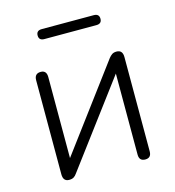

<svg xmlns="http://www.w3.org/2000/svg" viewBox="-103 -762 781 856"><g transform="rotate(-15 287.5 -334.5)"><path d="M112 6Q84 6 84 -27V-461Q84 -492 113 -492Q140 -492 140 -461V-87L427 -472Q434 -481 442 -486.5Q450 -492 463 -492Q491 -492 491 -459V-24Q491 6 463 6Q435 6 435 -24V-398L147 -13Q141 -4 133 1Q125 6 112 6ZM167 -629Q142 -629 142 -652Q142 -675 167 -675H407Q432 -675 432 -652Q432 -629 407 -629Z"/></g></svg>

Font: Nunito Light
Style: Regular
Weight: 300
Designer: Vernon Adams
Foundry: Vernon Adams
Version: Version 3.601; ttfautohint (v1.8.2.53-6de2)